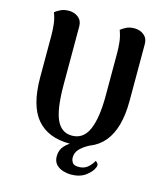

<svg xmlns="http://www.w3.org/2000/svg" viewBox="-128 -808 933 1086"><g transform="rotate(15 338.0 -265.0)"><path d="M603 -641V-307Q603 -147 537 -66.5Q471 14 338 14Q211 14 145.5 -63Q80 -140 80 -307V-551Q80 -580 76.5 -613.5Q73 -647 60 -681Q69 -689 90 -700Q111 -711 140 -711Q173 -711 196 -692.5Q219 -674 219 -641V-300Q219 -158 247.5 -95.5Q276 -33 338 -33Q405 -33 435 -101.5Q465 -170 465 -300V-551Q465 -580 461.5 -613.5Q458 -647 445 -681Q454 -689 474.5 -700Q495 -711 524 -711Q557 -711 580 -692.5Q603 -674 603 -641ZM388 181Q368 181 344 174Q320 167 303 149.5Q286 132 286 101Q286 65 308.5 40Q331 15 367 -1.5Q403 -18 442 -27L449 -4Q415 14 395 35Q375 56 375 85Q375 100 384 114Q393 128 421 128Q452 128 472.5 111Q493 94 506 70Q515 75 519.5 83Q524 91 519 104Q508 132 474.5 156.5Q441 181 388 181Z"/></g></svg>

Font: Arima Thin
Style: Regular
Weight: 100
Designer: Joana Correia and Natanael Gama
Foundry: NDISCOVER
Version: Version 1.101;gftools[0.9.23]